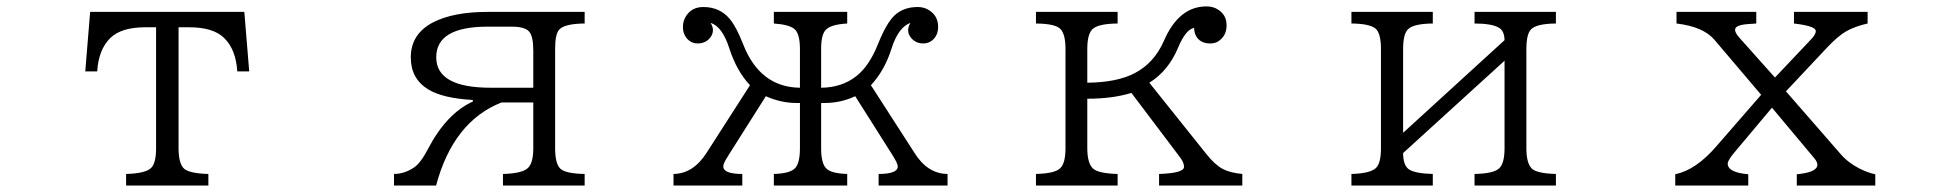

<svg xmlns="http://www.w3.org/2000/svg" viewBox="-20 -577 6040 597"><path d="M260.3 -540H739.7L754.9 -355H717.8Q713.4 -423.8 676.8 -459Q643.1 -492.2 567.9 -492.2H535.2V-116.2Q535.2 -67.9 552.7 -52.2Q570.3 -37.6 627.9 -36.1V0H372.1V-36.1Q433.6 -37.6 450.7 -55.7Q465.3 -70.8 465.3 -116.2V-492.2H432.1Q357.4 -492.2 323.2 -459Q286.6 -423.3 282.2 -355H245.1Z M1205.1 0V-36.1Q1236.8 -36.1 1266.6 -55.7Q1287.6 -69.3 1310.5 -113.3Q1368.2 -224.1 1450.2 -261.2V-266.1Q1356 -271.5 1311 -299.3Q1257.3 -332.5 1257.3 -398.4Q1257.3 -471.2 1326.2 -507.3Q1389.6 -540 1496.1 -540H1797.9V-503.9Q1736.3 -503.4 1719.2 -485.4Q1706.1 -471.7 1706.1 -425.3V-116.2Q1706.1 -67.4 1722.7 -52.2Q1739.3 -37.1 1797.9 -36.1V0H1543.9V-36.1Q1605.5 -37.6 1622.6 -55.7Q1638.2 -71.8 1638.2 -116.2V-258.3H1539.1Q1389.2 -199.2 1335.9 0ZM1638.2 -304.2V-419.9Q1638.2 -464.4 1625 -479Q1611.8 -494.1 1571.3 -494.1H1496.1Q1336.4 -494.1 1336.4 -398.9Q1336.4 -304.2 1505.9 -304.2Z M2074.2 0V-36.1Q2135.3 -36.6 2177.2 -102.1L2312 -312Q2271 -355.5 2248 -425.8Q2226.1 -494.6 2189.5 -505.9Q2196.8 -493.7 2196.8 -483.9Q2196.8 -472.2 2190.4 -462.9Q2176.3 -441.9 2148.9 -441.9Q2132.8 -441.9 2121.1 -452.1Q2103.5 -467.8 2103.5 -493.2Q2103.5 -509.3 2110.8 -522.9Q2128.4 -555.2 2167 -555.2Q2218.3 -555.2 2249.5 -517.6Q2270 -492.7 2290.5 -439.9Q2342.8 -305.7 2467.3 -304.2V-424.8Q2467.3 -471.7 2450.7 -486.3Q2434.6 -500.5 2386.2 -503.9V-540H2614.3V-503.9Q2562 -501 2546.9 -483.4Q2533.2 -468.3 2533.2 -424.8V-304.2Q2597.2 -304.7 2642.1 -339.8Q2682.6 -371.1 2710 -439.9Q2735.8 -504.4 2761.2 -528.8Q2789.1 -555.2 2833.5 -555.2Q2850.6 -555.2 2864.3 -547.9Q2897 -530.3 2897 -493.7Q2897 -466.8 2878.9 -451.7Q2866.7 -441.9 2850.6 -441.9Q2828.1 -441.9 2813.5 -458.5Q2803.7 -469.7 2803.7 -482.9Q2803.7 -494.1 2811 -505.9Q2773.4 -492.7 2752 -425.8Q2731 -358.4 2688 -312L2823.2 -102.1Q2863.8 -36.6 2926.3 -36.1V0H2711.9V-36.1Q2771.5 -36.1 2771.5 -59.6Q2771.5 -68.4 2755.4 -94.2L2639.2 -277.8Q2594.2 -256.8 2544.4 -256.8Q2539.6 -256.8 2533.2 -256.8V-116.2Q2533.2 -70.3 2548.3 -54.2Q2563 -37.6 2614.3 -36.1V0H2386.2V-36.1Q2439 -37.6 2453.6 -55.7Q2467.3 -72.3 2467.3 -116.2V-256.8Q2460.4 -256.8 2456.1 -256.8Q2408.7 -256.8 2361.3 -277.8L2245.1 -94.2Q2244.6 -93.3 2243.2 -90.8Q2229 -69.8 2229 -59.6Q2229 -36.1 2288.1 -36.1V0Z M3455.1 -540V-503.9Q3393.1 -503.4 3376 -485.4Q3360.8 -469.2 3360.8 -424.8V-319.8Q3453.6 -320.8 3508.3 -349.6Q3568.8 -380.9 3599.1 -450.2Q3645.5 -557.1 3731.4 -557.1Q3751.5 -557.1 3766.1 -547.9Q3793.9 -531.2 3793.9 -498.5Q3793.9 -464.8 3767.6 -448.2Q3757.3 -441.9 3743.2 -441.9Q3710.4 -441.9 3697.8 -467.3Q3693.4 -477.1 3692.9 -490.2Q3667 -485.8 3643.1 -428.7Q3612.8 -356.4 3553.7 -319.8L3731 -98.1Q3756.8 -65.4 3781.7 -51.8Q3805.2 -39.6 3842.8 -36.1V0H3584V-36.1Q3661.6 -38.6 3661.6 -58.1Q3661.6 -71.3 3649.9 -86.9L3498 -288.1Q3439 -270 3360.8 -270V-116.2Q3360.8 -68.4 3379.4 -52.2Q3397 -37.6 3455.1 -36.1V0H3201.2V-36.1Q3260.7 -37.6 3276.9 -54.2Q3293 -69.8 3293 -116.2V-424.8Q3293 -471.2 3276.9 -487.3Q3260.3 -503.4 3201.2 -503.9V-540Z M4182.1 -540H4435.1V-503.9Q4374 -503.4 4357.4 -485.4Q4342.8 -470.2 4342.8 -424.8V-164.1L4658.2 -452.1Q4657.7 -481.4 4640.1 -491.2Q4617.7 -503.9 4564.9 -503.9V-540H4817.9V-503.9Q4757.3 -503.4 4740.2 -485.4Q4726.1 -470.2 4726.1 -424.8V-116.2Q4726.1 -68.4 4743.7 -52.2Q4760.3 -37.6 4817.9 -36.1V0H4564.9V-36.1Q4625 -37.1 4642.1 -54.2Q4658.2 -69.8 4658.2 -116.2V-388.2L4342.8 -101.1Q4342.8 -63.5 4360.4 -50.8Q4378.9 -37.6 4435.1 -36.1V0H4182.1V-36.1Q4239.7 -37.6 4257.8 -54.2Q4273.9 -68.4 4273.9 -116.2V-424.8Q4273.9 -474.6 4256.3 -488.8Q4237.3 -503.4 4182.1 -503.9Z M5192.9 -540H5440.9V-503.9Q5438.5 -503.9 5413.6 -502Q5375 -499 5375 -484.4Q5375 -474.6 5388.2 -460L5499 -335.9L5608.9 -452.1Q5626 -469.2 5626 -480.5Q5626 -494.6 5569.8 -502.4Q5563 -503.4 5558.1 -503.9V-540H5787.1V-503.9Q5747.6 -495.1 5720.2 -479.5Q5694.8 -464.8 5662.1 -430.2L5533.2 -293L5703.1 -98.1Q5726.6 -70.8 5762.2 -52.7Q5790 -39.1 5811 -35.2V0H5566.9V-35.2Q5630.9 -41 5630.9 -64.9Q5630.9 -73.2 5622.1 -84L5489.7 -242.2L5377 -107.9Q5352.1 -79.1 5352.1 -68.4Q5352.1 -40.5 5416 -35.2V0H5189V-35.2Q5252.9 -48.3 5315.9 -121.1L5456.1 -282.2L5311 -453.1Q5276.4 -494.1 5192.9 -503.9Z"/></svg>

Font: BIZ UDPMincho
Style: Regular
Weight: 400
Designer: TypeBank Co., Ltd.
Foundry: Morisawa Inc.
Version: Version 1.06